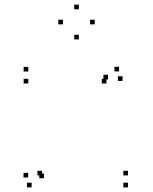

<svg xmlns="http://www.w3.org/2000/svg" viewBox="-20 -798 660 828"><path d="M532 10V-10H512V10ZM532 -41.5V-61.5H512V-41.5ZM161.5 -41.5V-61.5H141.5V-41.5ZM169.5 -29.5V-49.5H149.5V-29.5ZM508.5 -449V-469H488.5V-449ZM493.5 -490V-510H473.5V-490ZM102 -489.5V-509.5H82V-489.5ZM102 -438V-458H82V-438ZM439 -438V-458H419V-438ZM446 -455.5V-475.5H426V-455.5ZM101.5 -32.5V-52.5H81.5V-32.5ZM116.5 10V-10H96.5V10ZM388.5 -693V-713H368.5V-693ZM320 -758V-778H300V-758ZM251.5 -693V-713H231.5V-693ZM320 -628V-648H300V-628Z"/></svg>

Font: Monaspace Krypton Dots Var
Style: Regular
Weight: 400
Designer: Riley Cran and the Lettermatic Team
Version: Version 1.100 (Monaspace Krypton Dots)